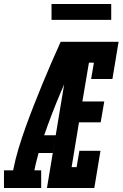

<svg xmlns="http://www.w3.org/2000/svg" viewBox="-69 -945 616 965"><path d="M-49 0V-89H-3Q8 -145 24.5 -199.5Q41 -254 60.5 -308Q80 -362 101 -415.5Q122 -469 144 -522.5Q166 -576 189 -629Q212 -682 236 -735H289L286 -716L332 -698Q283 -591 237 -483Q191 -375 153 -265H211L196 -176H125Q119 -154 113.5 -132.5Q108 -111 104 -89H138V0ZM167 0 289 -735H527L496 -548H389L403 -630H378L345 -435H455L437 -330H328L291 -105H316L330 -187H436L405 0ZM190 -845V-925H490V-845Z"/></svg>

Font: Iosevka Curly Slab XBdObl
Style: Regular
Weight: 800
Italic angle: -9°
Monospace: yes
Designer: Belleve Invis
Foundry: Belleve Invis
Version: Version 11.1.0; ttfautohint (v1.8.3)